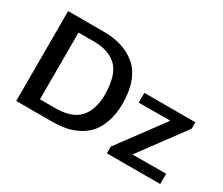

<svg xmlns="http://www.w3.org/2000/svg" viewBox="-116 -982 1480 1275"><g transform="rotate(30 624.0 -344.5)"><path d="M788 0V-51L1045 -398Q1004 -398 924 -397.5Q844 -397 803 -397V-472H1194V-423L939 -78Q981 -78 1068 -78.5Q1155 -79 1197 -79V0ZM93 0V-689H369Q442 -689 502 -670.5Q562 -652 611 -612.5Q660 -573 687 -503Q714 -433 714 -338Q714 -261 694 -201Q674 -141 642 -103.5Q610 -66 564 -42Q518 -18 471 -9Q424 0 370 0ZM224 -88H338Q467 -88 523.5 -149.5Q580 -211 582 -324Q582 -477 520.5 -538.5Q459 -600 343 -600H224Z"/></g></svg>

Font: Coval
Style: Bold
Weight: 700
Foundry: Context Ltd
Version: Version 001.000